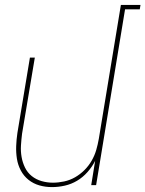

<svg xmlns="http://www.w3.org/2000/svg" viewBox="-20 -755 593 783"><path d="M192 8Q165 8 140.5 1Q116 -6 96.5 -21.5Q77 -37 65 -59.5Q53 -82 49 -107.5Q45 -133 46 -159.5Q47 -186 51 -213L102 -520H122L70 -210Q67 -186 65.5 -162Q64 -138 68 -115Q72 -92 82 -71.5Q92 -51 109.5 -37Q127 -23 149.5 -16.5Q172 -10 196 -10Q218 -10 241.5 -15Q265 -20 286 -32Q307 -44 324.5 -61.5Q342 -79 354 -100Q366 -121 372.5 -143.5Q379 -166 383 -189L473 -735H553L550 -717H490L372 0H352L368 -99Q356 -75 337 -53.5Q318 -32 294.5 -18Q271 -4 244.5 2Q218 8 192 8Z"/></svg>

Font: Iosevka Thin Oblique
Style: Regular
Weight: 100
Italic angle: -9°
Monospace: yes
Designer: Belleve Invis
Foundry: Belleve Invis
Version: Version 32.5.0; ttfautohint (v1.8.4)